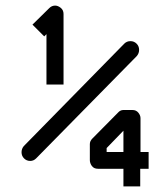

<svg xmlns="http://www.w3.org/2000/svg" viewBox="-20 -716 580 686"><path d="M511 -173V-113H481V-50H421V-113H330Q315.5 -113 308.2 -123Q301 -133 301 -144V-172V-201Q301 -212 310 -221L401 -313Q409.5 -323 421 -323H453Q466.5 -323 474.2 -313.5Q482 -304 482 -294V-173ZM421 -173V-249L361 -187V-173ZM424 -560Q433 -569 446 -569Q459 -569 468 -560Q477 -551 477 -538Q477 -525.5 469 -516L109 -150Q100 -141 88 -141Q75 -141 66 -150Q57 -159 57 -172Q57 -184.5 65 -194ZM207 -414H146V-594L138 -586L96 -628L156 -687Q165 -696 177 -696Q187 -696 197 -688Q207 -680 207 -666Z"/></svg>

Font: IBM 3270
Style: Regular
Weight: 400
Monospace: yes
Version: Version 2.3.1